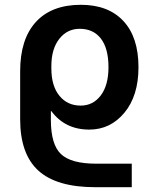

<svg xmlns="http://www.w3.org/2000/svg" viewBox="-20 -550 636 800"><path d="M529 230H377Q216 230 140 161Q64 92 64 -53V-253Q64 -387 129.5 -458.5Q195 -530 317 -530Q431 -530 494 -462.5Q557 -395 557 -270Q557 -151 498.5 -80.5Q440 -10 352 -10Q251 -10 194 -87H192V-50Q192 52 234 92Q276 132 381 132H529ZM432 -270Q432 -348 400.5 -389Q369 -430 312 -430Q260 -430 227 -388Q194 -346 194 -275V-265Q194 -192 227.5 -151Q261 -110 316 -110Q368 -110 400 -152.5Q432 -195 432 -270Z"/></svg>

Font: M PLUS 1p
Style: Bold
Weight: 700
Version: Version 1.062